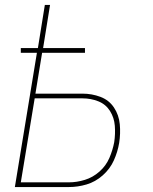

<svg xmlns="http://www.w3.org/2000/svg" viewBox="-20 -755 616 775"><path d="M40 0H258Q294 0 329.5 -10.5Q365 -21 394.5 -47Q424 -73 439.5 -107.5Q455 -142 461 -178Q467 -216 463.5 -253.5Q460 -291 440 -321Q420 -351 385.5 -364Q351 -377 313 -377H123L150 -542H323V-561H154L182 -735H161L133 -561H64V-542H129ZM258 -19H64L120 -358H313Q347 -358 377 -346Q407 -334 424 -307Q441 -280 443.5 -247Q446 -214 441 -181Q435 -149 421.5 -117.5Q408 -86 381.5 -62.5Q355 -39 322.5 -29Q290 -19 258 -19Z"/></svg>

Font: Iosevka Sparkle Thin
Style: Italic
Weight: 100
Italic angle: -9°
Designer: Belleve Invis
Foundry: Belleve Invis
Version: Version 4.5.0; ttfautohint (v1.8.3)